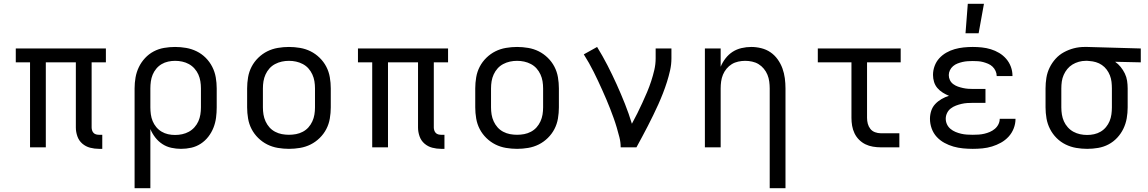

<svg xmlns="http://www.w3.org/2000/svg" viewBox="-20 -775 6040 1010"><path d="M501 8Q477 8 454 2Q431 -4 413 -19.5Q395 -35 387 -58Q379 -81 379 -104V-447H221V0H138V-447H63V-520H537V-447H462V-104Q462 -97 464.5 -89Q467 -81 472.5 -75.5Q478 -70 485.5 -68Q493 -66 501 -66H518V8Z M688 215V-310Q688 -339 693 -367.5Q698 -396 710.5 -422Q723 -448 743 -469.5Q763 -491 788.5 -504.5Q814 -518 843 -523Q872 -528 901 -528Q930 -528 959 -523Q988 -518 1014.5 -505Q1041 -492 1062 -471Q1083 -450 1096.5 -423.5Q1110 -397 1115 -368Q1120 -339 1120 -310V-210Q1120 -183 1116.5 -156Q1113 -129 1103 -103.5Q1093 -78 1076 -56Q1059 -34 1036 -19Q1013 -4 986.5 2Q960 8 932 8Q907 8 881.5 2.5Q856 -3 834.5 -17Q813 -31 797 -51.5Q781 -72 771 -96V215ZM901 -65Q920 -65 938.5 -69Q957 -73 973.5 -82Q990 -91 1003 -105.5Q1016 -120 1023.5 -137Q1031 -154 1034 -172.5Q1037 -191 1037 -210V-310Q1037 -329 1034 -347.5Q1031 -366 1023.5 -383Q1016 -400 1003 -414.5Q990 -429 973.5 -438Q957 -447 938.5 -451Q920 -455 901 -455Q883 -455 864.5 -451Q846 -447 830 -437.5Q814 -428 802 -413.5Q790 -399 783 -382Q776 -365 773.5 -346.5Q771 -328 771 -310V-210Q771 -192 773.5 -173.5Q776 -155 783 -138Q790 -121 802 -106.5Q814 -92 830 -82.5Q846 -73 864 -69Q882 -65 901 -65Z M1500 8Q1471 8 1441.5 3Q1412 -2 1386 -15Q1360 -28 1338.5 -49Q1317 -70 1303.5 -96Q1290 -122 1285 -151.5Q1280 -181 1280 -210V-310Q1280 -339 1285 -368.5Q1290 -398 1303.5 -424Q1317 -450 1338.5 -471Q1360 -492 1386 -505Q1412 -518 1441.5 -523Q1471 -528 1500 -528Q1529 -528 1558.5 -523Q1588 -518 1614 -505Q1640 -492 1661.5 -471Q1683 -450 1696.5 -424Q1710 -398 1715 -368.5Q1720 -339 1720 -310V-210Q1720 -181 1715 -151.5Q1710 -122 1696.5 -96Q1683 -70 1661.5 -49Q1640 -28 1614 -15Q1588 -2 1558.5 3Q1529 8 1500 8ZM1500 -66Q1519 -66 1537.5 -69.5Q1556 -73 1573 -82Q1590 -91 1602.5 -105Q1615 -119 1623 -136.5Q1631 -154 1634 -172.5Q1637 -191 1637 -210V-310Q1637 -329 1634 -347.5Q1631 -366 1623 -383.5Q1615 -401 1602.5 -415Q1590 -429 1573 -438Q1556 -447 1537.5 -451Q1519 -455 1500 -455Q1481 -455 1462.5 -451Q1444 -447 1427 -438Q1410 -429 1397.5 -415Q1385 -401 1377 -383.5Q1369 -366 1366 -347.5Q1363 -329 1363 -310V-210Q1363 -191 1366 -172.5Q1369 -154 1377 -136.5Q1385 -119 1397.5 -105Q1410 -91 1427 -82Q1444 -73 1462.5 -69.5Q1481 -66 1500 -66Z M2301 8Q2277 8 2254 2Q2231 -4 2213 -19.5Q2195 -35 2187 -58Q2179 -81 2179 -104V-447H2021V0H1938V-447H1863V-520H2337V-447H2262V-104Q2262 -97 2264.5 -89Q2267 -81 2272.5 -75.5Q2278 -70 2285.5 -68Q2293 -66 2301 -66H2318V8Z M2700 8Q2671 8 2641.5 3Q2612 -2 2586 -15Q2560 -28 2538.5 -49Q2517 -70 2503.5 -96Q2490 -122 2485 -151.5Q2480 -181 2480 -210V-310Q2480 -339 2485 -368.5Q2490 -398 2503.5 -424Q2517 -450 2538.5 -471Q2560 -492 2586 -505Q2612 -518 2641.5 -523Q2671 -528 2700 -528Q2729 -528 2758.5 -523Q2788 -518 2814 -505Q2840 -492 2861.5 -471Q2883 -450 2896.5 -424Q2910 -398 2915 -368.5Q2920 -339 2920 -310V-210Q2920 -181 2915 -151.5Q2910 -122 2896.5 -96Q2883 -70 2861.5 -49Q2840 -28 2814 -15Q2788 -2 2758.5 3Q2729 8 2700 8ZM2700 -66Q2719 -66 2737.5 -69.5Q2756 -73 2773 -82Q2790 -91 2802.5 -105Q2815 -119 2823 -136.5Q2831 -154 2834 -172.5Q2837 -191 2837 -210V-310Q2837 -329 2834 -347.5Q2831 -366 2823 -383.5Q2815 -401 2802.5 -415Q2790 -429 2773 -438Q2756 -447 2737.5 -451Q2719 -455 2700 -455Q2681 -455 2662.5 -451Q2644 -447 2627 -438Q2610 -429 2597.5 -415Q2585 -401 2577 -383.5Q2569 -366 2566 -347.5Q2563 -329 2563 -310V-210Q2563 -191 2566 -172.5Q2569 -154 2577 -136.5Q2585 -119 2597.5 -105Q2610 -91 2627 -82Q2644 -73 2662.5 -69.5Q2681 -66 2700 -66Z M3245 0Q3245 -27 3238.5 -52.5Q3232 -78 3224.5 -103.5Q3217 -129 3208 -154Q3199 -179 3189.5 -203.5Q3180 -228 3169.5 -252.5Q3159 -277 3148 -301.5Q3137 -326 3126 -349.5Q3115 -373 3103 -397Q3091 -421 3078 -444Q3065 -467 3051 -489L3121 -528Q3150 -481 3175.5 -431.5Q3201 -382 3224 -331Q3247 -280 3267.5 -228.5Q3288 -177 3304 -124Q3319 -151 3332.5 -178.5Q3346 -206 3359 -234Q3372 -262 3384 -290.5Q3396 -319 3405.5 -348Q3415 -377 3422 -407Q3429 -437 3429 -468V-520H3512V-468Q3512 -436 3505 -405Q3498 -374 3488.5 -344Q3479 -314 3467.5 -284.5Q3456 -255 3443 -226Q3430 -197 3416 -168.5Q3402 -140 3387.5 -111.5Q3373 -83 3358 -55.5Q3343 -28 3328 0Z M4029 215V-310Q4029 -328 4026.5 -346.5Q4024 -365 4017 -382Q4010 -399 3998 -413.5Q3986 -428 3970.5 -437.5Q3955 -447 3936.5 -451Q3918 -455 3900 -455Q3882 -455 3863.5 -451Q3845 -447 3829.5 -437.5Q3814 -428 3802 -413.5Q3790 -399 3783 -382Q3776 -365 3773.5 -346.5Q3771 -328 3771 -310V0H3688V-520H3771V-424Q3781 -448 3797 -468.5Q3813 -489 3834 -502.5Q3855 -516 3880.5 -522Q3906 -528 3932 -528Q3958 -528 3984.5 -521.5Q4011 -515 4033 -500Q4055 -485 4071 -462.5Q4087 -440 4096 -415Q4105 -390 4108.5 -363.5Q4112 -337 4112 -310V215Z M4613 0Q4593 0 4572 -3.5Q4551 -7 4532.5 -16Q4514 -25 4499 -40Q4484 -55 4475 -74Q4466 -93 4462.5 -113.5Q4459 -134 4459 -155V-447H4282V-520H4718V-447H4541V-155Q4541 -139 4545 -124Q4549 -109 4558.5 -97Q4568 -85 4583 -79.5Q4598 -74 4613 -74H4711V0Z M5097 8Q5072 8 5046 5.5Q5020 3 4995.5 -4Q4971 -11 4948 -23.5Q4925 -36 4907.5 -55Q4890 -74 4881 -99Q4872 -124 4872 -150Q4872 -171 4878.5 -191.5Q4885 -212 4899.5 -227.5Q4914 -243 4933 -254Q4952 -265 4972 -271Q4955 -278 4939 -288Q4923 -298 4911 -312Q4899 -326 4893.5 -344Q4888 -362 4888 -381Q4888 -405 4896.5 -428Q4905 -451 4921 -468.5Q4937 -486 4958 -498Q4979 -510 5002 -516.5Q5025 -523 5049 -525.5Q5073 -528 5097 -528Q5121 -528 5145 -525.5Q5169 -523 5192 -516Q5215 -509 5236 -496.5Q5257 -484 5273 -465.5Q5289 -447 5297.5 -424Q5306 -401 5306 -377V-375H5223V-376Q5223 -389 5217 -402Q5211 -415 5201 -424.5Q5191 -434 5178 -439.5Q5165 -445 5152 -448.5Q5139 -452 5125 -453Q5111 -454 5097 -454Q5084 -454 5070 -453Q5056 -452 5043 -449Q5030 -446 5017 -441Q5004 -436 4993.5 -427Q4983 -418 4977 -405.5Q4971 -393 4971 -380Q4971 -366 4977 -353.5Q4983 -341 4994.5 -332.5Q5006 -324 5019 -319.5Q5032 -315 5045.5 -312Q5059 -309 5072.5 -308Q5086 -307 5100 -307H5164V-234H5100Q5084 -234 5068.5 -233Q5053 -232 5038 -228.5Q5023 -225 5008.5 -219.5Q4994 -214 4981.5 -204.5Q4969 -195 4962 -180.5Q4955 -166 4955 -151Q4955 -135 4961.5 -121Q4968 -107 4980 -97Q4992 -87 5006.5 -81Q5021 -75 5036 -71.5Q5051 -68 5066.5 -67Q5082 -66 5097 -66Q5113 -66 5128 -67Q5143 -68 5158 -71.5Q5173 -75 5187 -81Q5201 -87 5213 -97Q5225 -107 5232 -121Q5239 -135 5239 -150H5322V-149Q5322 -124 5312.5 -99.5Q5303 -75 5285.5 -56Q5268 -37 5245.5 -24.5Q5223 -12 5198.5 -4.5Q5174 3 5148.5 5.5Q5123 8 5097 8ZM5059 -600 5071 -755H5156L5128 -600Z M5699 8Q5670 8 5641 3Q5612 -2 5585.5 -15Q5559 -28 5538 -49Q5517 -70 5503.5 -96.5Q5490 -123 5485 -152Q5480 -181 5480 -210V-310Q5480 -338 5484.5 -366Q5489 -394 5501.5 -419.5Q5514 -445 5533 -466Q5552 -487 5577 -500.5Q5602 -514 5629 -521Q5656 -528 5685 -528H5700L5981 -520V-447L5846 -450Q5862 -439 5875 -423Q5888 -407 5897 -388.5Q5906 -370 5909 -350Q5912 -330 5912 -310V-210Q5912 -181 5907 -152.5Q5902 -124 5889.5 -98Q5877 -72 5857 -50.5Q5837 -29 5811.5 -15.5Q5786 -2 5757 3Q5728 8 5699 8ZM5699 -65Q5717 -65 5735.5 -69Q5754 -73 5770 -82.5Q5786 -92 5798 -106.5Q5810 -121 5817 -138Q5824 -155 5826.5 -173.5Q5829 -192 5829 -210V-310Q5829 -327 5827 -344.5Q5825 -362 5818.5 -378.5Q5812 -395 5801.5 -409Q5791 -423 5776.5 -433Q5762 -443 5745 -448Q5728 -453 5711 -454L5700 -455H5691Q5673 -455 5655 -450Q5637 -445 5621.5 -435.5Q5606 -426 5594.5 -412Q5583 -398 5575.5 -381Q5568 -364 5565.5 -346Q5563 -328 5563 -310V-210Q5563 -191 5566 -172.5Q5569 -154 5576.5 -137Q5584 -120 5597 -105.5Q5610 -91 5626.5 -82Q5643 -73 5661.5 -69Q5680 -65 5699 -65Z"/></svg>

Font: Nova
Style: Regular
Weight: 400
Monospace: yes
Designer: Belleve Invis
Foundry: Belleve Invis
Version: Version 24.1.4; ttfautohint (v1.8.4)